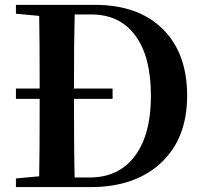

<svg xmlns="http://www.w3.org/2000/svg" viewBox="-20 -762 829 782"><path d="M284.2 -39.1H344.7Q463.9 -39.1 529.3 -126.5Q594.7 -213.9 594.7 -371.1Q594.7 -531.2 531.2 -617.2Q467.8 -703.1 351.6 -703.1H284.2Q281.2 -604.5 281.2 -401.4H438.5V-359.4H281.2Q281.2 -140.6 284.2 -39.1ZM44.9 -742.2H367.2Q543 -742.2 642.6 -644Q742.2 -545.9 742.2 -372.1Q742.2 -198.2 636.2 -99.1Q530.3 0 348.6 0H44.9V-35.2L139.6 -43.9Q141.6 -142.6 141.6 -359.4H44.9V-401.4H141.6Q141.6 -599.6 139.6 -697.3L44.9 -706.1Z"/></svg>

Font: GenRyuMin TW TTF Bold
Style: Regular
Weight: 700
Version: Version 1.300